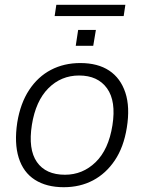

<svg xmlns="http://www.w3.org/2000/svg" viewBox="-20 -773 602 801"><path d="M246 8Q174 8 125.5 -23Q77 -54 58 -115Q39 -176 52 -262Q65 -342 101.5 -397.5Q138 -453 192.5 -481.5Q247 -510 315 -510Q388 -510 435.5 -478.5Q483 -447 503 -386.5Q523 -326 509 -240Q496 -159 459 -104Q422 -49 368 -20.5Q314 8 246 8ZM251 -44Q325 -44 379 -96.5Q433 -149 449 -250Q465 -351 426.5 -404.5Q388 -458 310 -458Q235 -458 182 -405Q129 -352 113 -252Q97 -150 134 -97Q171 -44 251 -44ZM208 -706 215 -753H503L496 -706ZM296 -582 306 -648H380L369 -582Z"/></svg>

Font: Mulish ExtraLight Light
Style: Italic
Weight: 300
Italic angle: -9°
Version: Version 3.603